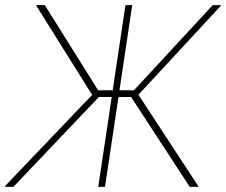

<svg xmlns="http://www.w3.org/2000/svg" viewBox="-42 -731 884 751"><path d="M470.7 -351.6H421.4L368.7 0H342.3L395 -351.6H344.7L10.3 0H-21L-22.5 -2.9L318.4 -359.9L98.6 -710.9H133.3L341.8 -377.9H398.9L448.7 -710.9H475.1L425.3 -377.9H481.9L790 -710.9H820.8L821.8 -708.5L499.5 -360.4L735.4 0H700.2Z"/></svg>

Font: Roboto-ThinItalic
Style: Italic
Weight: 250
Italic angle: -12°
Designer: Google
Version: Version 1.100141; 2013; ttfautohint (v0.94.14-c901) -l 8 -r 